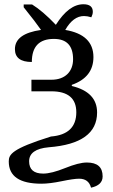

<svg xmlns="http://www.w3.org/2000/svg" viewBox="-20 -681 529 898"><path d="M129.9 -660.2H90.8V-647C129.4 -599.1 156.2 -564 171.9 -541C90.3 -529.3 49.8 -499.5 49.8 -451.2C49.8 -411.1 76.2 -391.1 128.9 -391.1C128.9 -462.9 163.1 -499 231.9 -499C292 -499 321.8 -467.3 321.8 -403.8C321.8 -345.7 283.7 -308.1 221.2 -308.1H127V-253.9H220.2C297.9 -253.9 336.9 -221.2 336.9 -155.8C336.9 -86.9 297.4 -48.8 218.3 -42.5C34.2 15.1 21 41.5 21 74.2C21 143.6 71.8 178.2 173.8 178.2C199.2 178.2 231 174.3 268.6 166.5C306.2 158.7 333.5 154.8 350.1 154.8C379.9 154.8 398.4 168.9 405.8 196.8C441.9 189 460 171.4 460 144C460 100.6 435.5 79.1 386.2 79.1C360.8 79.1 327.1 87.9 284.7 105C242.2 122.1 208 130.9 182.1 130.9C138.2 130.9 116.2 111.8 116.2 73.2C116.2 35.2 147 13.2 208 7.8C358.9 -3.9 434.1 -58.1 434.1 -154.8C434.1 -218.8 394.5 -259.8 315.9 -278.8V-284.2C383.3 -307.6 417 -351.1 417 -414.1C417 -483.9 373 -526.4 285.2 -541C310.1 -584.5 339.4 -606 373 -606C383.3 -606 395 -604 407.2 -600.1C411.6 -609.4 414.1 -617.7 414.1 -626C414.1 -649.4 399.4 -661.1 370.1 -661.1C324.7 -661.1 281.7 -628.9 241.2 -564.9C199.7 -608.4 162.6 -640.1 129.9 -660.2Z"/></svg>

Font: The Erased English
Style: Regular
Weight: 400
Designer: Monotype Design team + ligartures altered by 180 Amsterdam
Foundry: Monotype Imaging Inc.
Version: Version 1.030;Glyphs 3.1.2 (3151)